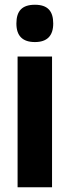

<svg xmlns="http://www.w3.org/2000/svg" viewBox="-20 -788 294 808"><path d="M127 -768C73 -768 49 -742 49 -689C49 -637 75 -611 127 -611C178 -611 204 -637 204 -689C204 -741 181 -768 127 -768ZM199 -550H54V0H199Z"/></svg>

Font: Noto Sans Lao UI ExtCond ExtBd
Style: Regular
Weight: 800
Width: 2
Designer: Monotype Design Team
Foundry: Monotype Imaging Inc.
Version: Version 2.000